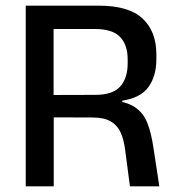

<svg xmlns="http://www.w3.org/2000/svg" viewBox="-20 -659 622 679"><path d="M439.5 0 422.5 -129.5Q418 -165 406.8 -190.2Q395.5 -215.5 372 -229.5Q348.5 -243.5 306.5 -243.5L140 -244V-323L317 -323.5Q378.5 -323.5 405 -353Q431.5 -382.5 431.5 -435V-449Q431.5 -500.5 404.5 -528.5Q377.5 -556.5 315 -556.5H138V-639H329Q435.5 -639 484.2 -593.5Q533 -548 533 -466.5V-450.5Q533 -390 505.2 -351.5Q477.5 -313 412.5 -303V-290L370.5 -304.5Q426 -300.5 456.2 -280.5Q486.5 -260.5 500.5 -225.5Q514.5 -190.5 522 -140.5L543.5 0ZM71 0V-639H169.5V-295.5L170 -258V0Z"/></svg>

Font: Anek Bangla Medium Medium
Style: Regular
Weight: 500
Version: Version 1.003